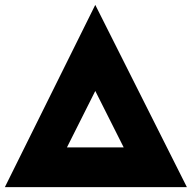

<svg xmlns="http://www.w3.org/2000/svg" viewBox="-36 -768 787 788"><path d="M-16 0 355 -748 731 0ZM189 -64 112 -163H608L523 -61L287 -530H423Z"/></svg>

Font: Lexend Deca Black
Style: Regular
Weight: 900
Designer: Bonnie Shaver-Troup, Thomas Jockin
Foundry: Lexend
Version: Version 1.007